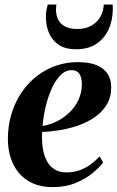

<svg xmlns="http://www.w3.org/2000/svg" viewBox="-20 -796 506 828"><path d="M425 -95.5Q410 -75 379.8 -50Q349.5 -25 306 -7Q262.5 11 207 11Q157 11 120.5 -5.8Q84 -22.5 60.2 -51.8Q36.5 -81 25.2 -118Q14 -155 14 -195Q14 -265 36.5 -325.5Q59 -386 100 -431.5Q141 -477 196.2 -502.5Q251.5 -528 317 -528Q367 -528 398.5 -514.2Q430 -500.5 444.8 -476.5Q459.5 -452.5 459.5 -421.5Q460 -378 440.8 -345.8Q421.5 -313.5 389.5 -291.2Q357.5 -269 318.5 -255.2Q279.5 -241.5 238.5 -234.8Q197.5 -228 162 -227Q159.5 -192 164 -160.5Q168.5 -129 180.5 -104.8Q192.5 -80.5 213.8 -66.5Q235 -52.5 266.5 -52.5Q297.5 -52.5 323.8 -62Q350 -71.5 371.5 -87.5Q393 -103.5 409.5 -121.5ZM289 -493.5Q262 -493.5 240.5 -471.5Q219 -449.5 203 -414Q187 -378.5 177 -336.2Q167 -294 163.5 -253Q187.5 -256.5 211.8 -266.5Q236 -276.5 258 -292.8Q280 -309 296.8 -330.2Q313.5 -351.5 323.2 -377.2Q333 -403 333 -432.5Q332.5 -465.5 321 -479.5Q309.5 -493.5 289 -493.5ZM308 -583.5Q262.5 -583.5 234 -602.2Q205.5 -621 191.8 -652.5Q178 -684 178 -722Q178 -743 180.8 -755.2Q183.5 -767.5 186 -776.5H223.5Q223 -773 222.2 -768Q221.5 -763 221.5 -754Q221.5 -731 230.5 -712.2Q239.5 -693.5 259.8 -682.2Q280 -671 313.5 -671Q350 -671 375.2 -686Q400.5 -701 413.5 -725Q426.5 -749 427.5 -776.5H466Q466 -772 466.2 -767.8Q466.5 -763.5 466.5 -756Q466 -707.5 448 -668.5Q430 -629.5 395 -606.5Q360 -583.5 308 -583.5Z"/></svg>

Font: Merriweather 120pt
Style: Bold Italic
Weight: 700
Italic angle: -7.8°
Version: Version 2.101